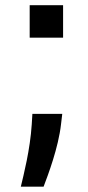

<svg xmlns="http://www.w3.org/2000/svg" viewBox="-20 -533 335 731"><path d="M93 -513.1V-389.6H220.2V-513.1ZM217 -99.4H103.3L100.9 -59.7C94.8 36.6 69.6 134.6 59.3 177.6H146C163 132.8 202.4 29.1 212.4 -60.4Z"/></svg>

Font: RA Gorm Semi Bold
Style: Regular
Weight: 600
Designer: Rasmus Andersson
Foundry: rsms
Version: Version 3.000;hotconv 1.0.109;makeotfexe 2.5.65596